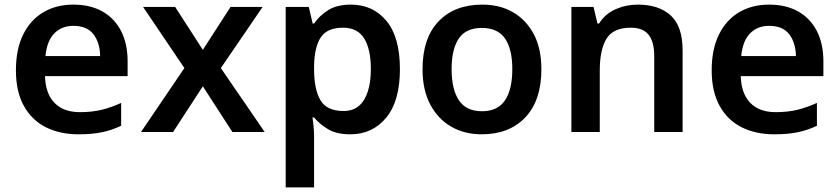

<svg xmlns="http://www.w3.org/2000/svg" viewBox="-20 -572 3635 832"><path d="M298 -552Q371 -552 423.5 -522.5Q476 -493 504.5 -438Q533 -383 533 -306V-242H175Q177 -167 216 -126.5Q255 -86 326 -86Q378 -86 419.5 -96Q461 -106 505 -126V-27Q465 -8 422.5 1Q380 10 320 10Q240 10 179 -20.5Q118 -51 83.5 -113Q49 -175 49 -267Q49 -359 80.5 -422.5Q112 -486 168 -519Q224 -552 298 -552ZM298 -460Q247 -460 215 -427Q183 -394 177 -329H414Q413 -387 385 -423.5Q357 -460 298 -460Z M779 -277 600 -542H739L859 -356L979 -542H1118L937 -277L1127 0H987L859 -198L730 0H591Z M1501 -552Q1596 -552 1654.5 -481.5Q1713 -411 1713 -272Q1713 -134 1653.5 -62Q1594 10 1498 10Q1438 10 1401 -12.5Q1364 -35 1341 -63H1334Q1337 -45 1339 -22.5Q1341 0 1341 20V240H1218V-542H1318L1335 -470H1341Q1364 -504 1402 -528Q1440 -552 1501 -552ZM1467 -452Q1399 -452 1371 -411.5Q1343 -371 1341 -289V-272Q1341 -185 1368.5 -138Q1396 -91 1469 -91Q1509 -91 1535 -113Q1561 -135 1574 -176Q1587 -217 1587 -273Q1587 -359 1558 -405.5Q1529 -452 1467 -452Z M2326 -272Q2326 -137 2256.5 -63.5Q2187 10 2067 10Q1993 10 1935.5 -23Q1878 -56 1844.5 -119Q1811 -182 1811 -272Q1811 -407 1880.5 -479.5Q1950 -552 2070 -552Q2146 -552 2203 -519Q2260 -486 2293 -424Q2326 -362 2326 -272ZM1937 -272Q1937 -185 1968.5 -137.5Q2000 -90 2069 -90Q2137 -90 2168.5 -137.5Q2200 -185 2200 -272Q2200 -359 2168.5 -405Q2137 -451 2068 -451Q1999 -451 1968 -405Q1937 -359 1937 -272Z M2744 -552Q2835 -552 2886.5 -505Q2938 -458 2938 -353V0H2815V-329Q2815 -391 2790.5 -421.5Q2766 -452 2714 -452Q2637 -452 2608 -404Q2579 -356 2579 -266V0H2456V-542H2552L2569 -470H2576Q2602 -512 2647.5 -532Q2693 -552 2744 -552Z M3313 -552Q3386 -552 3438.5 -522.5Q3491 -493 3519.5 -438Q3548 -383 3548 -306V-242H3190Q3192 -167 3231 -126.5Q3270 -86 3341 -86Q3393 -86 3434.5 -96Q3476 -106 3520 -126V-27Q3480 -8 3437.5 1Q3395 10 3335 10Q3255 10 3194 -20.5Q3133 -51 3098.5 -113Q3064 -175 3064 -267Q3064 -359 3095.5 -422.5Q3127 -486 3183 -519Q3239 -552 3313 -552ZM3313 -460Q3262 -460 3230 -427Q3198 -394 3192 -329H3429Q3428 -387 3400 -423.5Q3372 -460 3313 -460Z"/></svg>

Font: Noto Sans New Tai Lue SemiBold
Style: Regular
Weight: 600
Version: Version 2.003